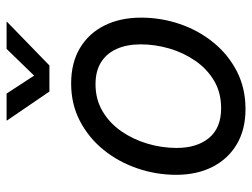

<svg xmlns="http://www.w3.org/2000/svg" viewBox="-114 -662 787 600"><g transform="rotate(-90 280.0 -361.5)"><path d="M239.7 11.7Q175.8 11.7 129.9 -15.4Q84 -42.5 59.1 -91.3Q34.2 -140.1 34.2 -205.1Q34.2 -267.1 54.2 -325.9Q74.2 -384.8 111.8 -431.4Q149.4 -478 202.1 -505.6Q254.9 -533.2 319.8 -533.2Q383.8 -533.2 429.9 -505.9Q476.1 -478.5 500.7 -429.2Q525.4 -379.9 525.4 -314.5Q525.4 -252 505.4 -193.4Q485.4 -134.8 447.5 -88.4Q409.7 -42 357.2 -15.1Q304.7 11.7 239.7 11.7ZM242.2 -64.5Q291 -64.5 328.1 -86.4Q365.2 -108.4 390.6 -145.3Q416 -182.1 429 -226.6Q441.9 -271 441.9 -315.9Q441.9 -358.9 427.7 -390.6Q413.6 -422.4 386 -439.7Q358.4 -457 317.4 -457Q270 -457 232.9 -435.1Q195.8 -413.1 170.4 -376.5Q145 -339.8 131.6 -294.9Q118.2 -250 118.2 -203.6Q118.2 -140.1 149.4 -102.3Q180.7 -64.5 242.2 -64.5ZM288.1 -734.9 344.2 -648.9 427.7 -734.9H512.2V-733.4L376 -601.1H294.4L204.1 -733.4V-734.9Z"/></g></svg>

Font: Inter 28pt
Style: Italic
Weight: 400
Italic angle: -9.3988°
Designer: Rasmus Andersson
Foundry: rsms
Version: Version 4.001;git-66647c0bb